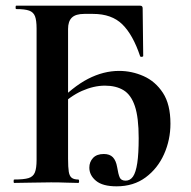

<svg xmlns="http://www.w3.org/2000/svg" viewBox="-20 -645 674 677"><path d="M391 12Q342 12 318.5 -7.5Q295 -27 295 -54Q295 -74 308 -88Q321 -102 346 -102Q367 -102 378 -90.5Q389 -79 393 -56Q397 -31 402 -19.5Q407 -8 423 -8Q439 -8 449 -22.5Q459 -37 464 -70Q469 -103 469 -158Q469 -231 455.5 -271Q442 -311 415.5 -327Q389 -343 350 -343Q311 -343 269 -324.5Q227 -306 186 -265L174 -274Q236 -339 290.5 -367Q345 -395 400 -395Q445 -395 486.5 -376.5Q528 -358 554.5 -317.5Q581 -277 581 -209Q581 -152 558.5 -101.5Q536 -51 493.5 -19.5Q451 12 391 12ZM30 0Q28 0 28 -6Q28 -12 30 -12Q64 -12 80.5 -17Q97 -22 103 -37Q109 -52 109 -81V-544Q109 -573 103.5 -587.5Q98 -602 83 -607.5Q68 -613 37 -613Q35 -613 35 -619Q35 -625 37 -625H474Q483 -625 483 -616L485 -448Q485 -445 480 -444.5Q475 -444 474 -447Q449 -522 411.5 -559Q374 -596 308 -596H277Q247 -596 233.5 -583Q220 -570 220 -543V-85Q220 -55 222.5 -39.5Q225 -24 233 -18Q241 -12 256 -12Q259 -12 259 -6Q259 0 256 0Q237 0 214 -1Q191 -2 160 -2Q124 -2 90 -1Q56 0 30 0Z"/></svg>

Font: Cormorant Light
Style: Regular
Weight: 300
Designer: Christian Thalmann (Catharsis Fonts)
Foundry: Catharsis Fonts
Version: Version 4.000